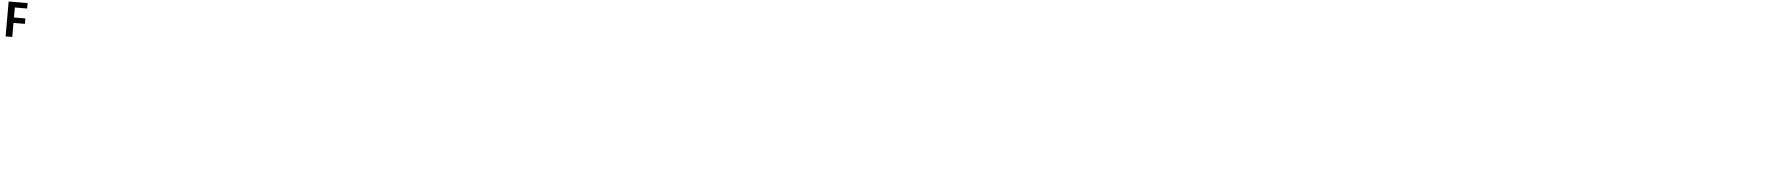

<svg xmlns="http://www.w3.org/2000/svg" viewBox="15 -2269 35369 3824"><g transform="rotate(5 17700.0 -357.0)"><path d="M223 -290H451V-398H223V-598H469V-706H90V-8H223Z"/></g></svg>

Font: Passageway
Style: Light
Weight: 700
Foundry: Ascender Corporation
Version: Version 1.11